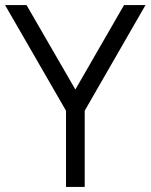

<svg xmlns="http://www.w3.org/2000/svg" viewBox="-20 -740 596 760"><path d="M241.3 0V-301.7L0 -720H85L278.3 -385.7L471 -720H556L315.3 -301.7V0Z"/></svg>

Font: Manrope ExtraLight
Style: Regular
Weight: 200
Designer: Mikhail Sharanda
Foundry: Mikhail Sharanda
Version: Version 4.505